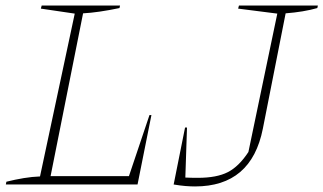

<svg xmlns="http://www.w3.org/2000/svg" viewBox="-20 -664 1164 691"><path d="M518 -250H525L475 0H1L3 -10Q35 -18 65.5 -23Q96 -28 124 -29L249 -615L127 -633L130 -644H412L410 -635Q334 -619 279 -616L162 -30H444ZM605 0 646 -205H653L647 -25Q666 -24 692 -24Q760 -24 800 -44.5Q840 -65 874 -117L978 -615L837 -633L840 -644H1124L1122 -635Q1073 -621 1008 -616L926 -201Q885 7 682 7Q666 7 647.5 5.5Q629 4 605 0Z"/></svg>

Font: Piazzolla Thin
Style: Italic
Weight: 100
Italic angle: -11.3°
Designer: Juan Pablo del Peral
Foundry: Huerta Tipografica
Version: Version 1.330